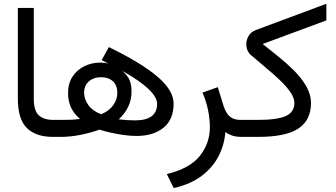

<svg xmlns="http://www.w3.org/2000/svg" viewBox="-20 -708 1737 993"><path d="M267.1 0H254.9Q165.5 0 118.9 -45.9Q72.3 -91.8 72.3 -197.8V-667H154.8V-197.3Q154.8 -135.3 180.7 -111.6Q206.5 -87.9 254.9 -87.9H267.1Z M543 -464.4Q710.9 -382.8 794.4 -311.5Q877.9 -240.2 877.9 -172.4Q877.9 -89.4 825.2 -47.1Q772.5 -4.9 686.5 -4.9Q654.3 -4.9 618.2 -10Q582 -15.1 549.3 -22.7Q516.6 -30.3 494.1 -37.6Q454.1 -22.5 399.4 -11.2Q344.7 0 293.9 0H247.6V-87.9H288.1Q320.3 -87.9 343.8 -88.6Q367.2 -89.4 394 -92.8Q362.8 -119.1 347.4 -151.6Q332 -184.1 332 -227.5Q332 -276.4 355 -311.5Q377.9 -346.7 416 -365.5Q454.1 -384.3 499 -384.3Q521.5 -384.3 540.5 -379.4L505.9 -397ZM612.8 -341.3Q639.6 -317.9 649.9 -293.9Q660.2 -270 660.2 -235.8Q660.2 -191.4 642.8 -155.3Q625.5 -119.1 593.8 -90.8Q613.8 -88.4 637 -86.9Q660.2 -85.4 678.2 -85.4Q792.5 -85.4 792.5 -170.9Q792.5 -240.2 612.8 -341.3ZM502.9 -117.2Q544.4 -133.8 565.4 -163.6Q586.4 -193.4 586.9 -226.1Q586.9 -266.6 564 -287.6Q541 -308.6 503.4 -308.6Q463.9 -308.6 439.5 -286.9Q415 -265.1 415 -228.5Q415 -194.3 437.3 -164.1Q459.5 -133.8 502.9 -117.2Z M1145.5 -25.4Q1141.1 38.6 1111.6 97.4Q1082 156.2 1024.7 200.4Q967.3 244.6 878.4 264.6L842.8 192.4Q962.4 163.1 1013.9 97.9Q1065.4 32.7 1065.4 -49.8Q1065.4 -91.8 1056.4 -137Q1047.4 -182.1 1027.3 -229L1106.4 -257.3L1136.7 -158.7Q1149.4 -120.6 1169.7 -104.2Q1189.9 -87.9 1224.1 -87.9H1243.2V0H1229.5Q1199.2 0 1178 -7.8Q1156.7 -15.6 1145.5 -25.4Z M1588.4 -173.8Q1587.9 -86.4 1523.2 -43.2Q1458.5 0 1314.5 0H1223.6V-87.9H1314Q1414.6 -87.9 1458.5 -108.2Q1502.4 -128.4 1502.4 -175.3Q1502.4 -201.7 1482.4 -230.7Q1462.4 -259.8 1429.7 -291.3Q1397 -322.8 1357.4 -355.7Q1317.9 -388.7 1278.8 -422.4Q1253.9 -443.4 1253.9 -480Q1253.9 -501.5 1265.9 -522.2Q1277.8 -543 1304.7 -553.2L1668 -688.5V-602.5L1338.4 -480.5Q1375.5 -450.7 1418.7 -416.3Q1461.9 -381.8 1500.5 -343.3Q1539.1 -304.7 1563.7 -262.2Q1588.4 -219.7 1588.4 -173.8Z"/></svg>

Font: Vazir UI
Style: Regular-UI
Weight: 400
Designer: Saber Rastikerdar
Foundry: Saber Rastikerdar
Version: Version 30.1.0